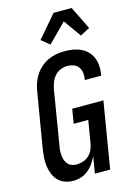

<svg xmlns="http://www.w3.org/2000/svg" viewBox="-144 -1050 787 1131"><g transform="rotate(-15 250.0 -485.0)"><path d="M159 8Q132 8 108 -0.5Q84 -9 67 -26.5Q50 -44 40.5 -67.5Q31 -91 27.5 -116.5Q24 -142 26 -168.5Q28 -195 32 -222L88 -556Q92 -581 100.5 -606Q109 -631 123.5 -653Q138 -675 159 -693.5Q180 -712 204 -723Q228 -734 253.5 -738.5Q279 -743 304 -743Q330 -743 355 -739Q380 -735 402.5 -724.5Q425 -714 442 -697Q459 -680 468.5 -657.5Q478 -635 480 -609.5Q482 -584 478 -558L476 -548H376L377 -554Q381 -574 378 -593Q375 -612 364 -627Q353 -642 334.5 -648.5Q316 -655 297 -655Q276 -655 255 -646Q234 -637 220 -620.5Q206 -604 198 -583.5Q190 -563 186 -542L131 -207Q128 -192 127.5 -177.5Q127 -163 129 -149Q131 -135 136 -122Q141 -109 150.5 -99Q160 -89 173.5 -84.5Q187 -80 202 -80Q221 -80 241 -86.5Q261 -93 276.5 -107Q292 -121 300.5 -140Q309 -159 312 -179L335 -316H246L261 -404H451L384 0H291L308 -103Q298 -81 283.5 -60Q269 -39 249.5 -23Q230 -7 206 0.5Q182 8 159 8ZM235 -802 185 -843 301 -978H411L480 -838L422 -807L346 -914Z"/></g></svg>

Font: Iosevka Term Curly Semibold
Style: Italic
Weight: 600
Italic angle: -9°
Designer: Belleve Invis
Foundry: Belleve Invis
Version: Version 32.3.0